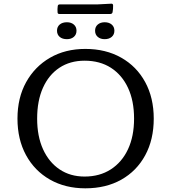

<svg xmlns="http://www.w3.org/2000/svg" viewBox="-20 -1016 931 1044"><path d="M444 8Q335 8 251.5 -39.5Q168 -87 121.5 -172.5Q75 -258 75 -371Q75 -484 122 -569Q169 -654 252 -702Q335 -750 444 -750Q555 -750 639 -702.5Q723 -655 769.5 -569.5Q816 -484 816 -371Q816 -257 769.5 -171.5Q723 -86 639.5 -39Q556 8 444 8ZM440 -56Q522 -56 582.5 -95Q643 -134 676 -204.5Q709 -275 709 -371Q709 -468 676 -538.5Q643 -609 583 -647.5Q523 -686 440 -686Q361 -686 303 -647.5Q245 -609 213.5 -538.5Q182 -468 182 -371Q182 -275 214 -204.5Q246 -134 304 -95Q362 -56 440 -56ZM344 -803Q319 -803 304.5 -815.5Q290 -828 290 -849Q290 -870 304.5 -882.5Q319 -895 344 -895Q367 -895 381.5 -882.5Q396 -870 396 -849Q396 -828 381.5 -815.5Q367 -803 344 -803ZM549 -803Q526 -803 511.5 -815.5Q497 -828 497 -849Q497 -870 511.5 -882.5Q526 -895 549 -895Q573 -895 587.5 -882.5Q602 -870 602 -849Q602 -828 587.5 -815.5Q573 -803 549 -803ZM294 -983Q295 -992 305 -992H508L586 -996Q595 -996 595 -986Q595 -977 594.5 -967.5Q594 -958 592 -949Q589 -940 580 -940H302Q293 -940 293 -950Q292 -958 292.5 -966.5Q293 -975 294 -983Z"/></svg>

Font: Hahmlet
Style: Regular
Weight: 400
Designer: Minjoo Ham & Mark Frömberg
Foundry: hypertype
Version: Version 1.002